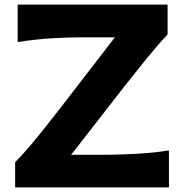

<svg xmlns="http://www.w3.org/2000/svg" viewBox="-20 -809 796 829"><path d="M45.4 0V-108.9Q73.7 -136.7 108.9 -178.2Q144 -219.7 179.9 -265.1Q215.8 -310.5 246.1 -349.6L476.1 -647.9H335.9Q273.4 -647.9 202.6 -643.6Q131.8 -639.2 56.2 -627.4V-789.1H703.6V-660.2Q657.7 -611.3 613.5 -556.6Q569.3 -502 524.4 -445.3L287.1 -140.6H412.6Q457 -140.6 511 -142.3Q564.9 -144 617.4 -148.4Q669.9 -152.8 709.5 -159.7V0Z"/></svg>

Font: Pinar-FD Bold
Style: Regular
Weight: 700
Designer: Amin Abedi
Version: Version 3.000